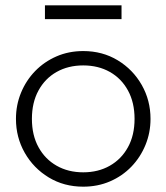

<svg xmlns="http://www.w3.org/2000/svg" viewBox="-20 -687 626 722"><path d="M293 15Q220.5 15 163.2 -19.8Q106 -54.5 73 -112.5Q40 -170.5 40 -240Q40 -292 59 -338.2Q78 -384.5 112.2 -419.8Q146.5 -455 192.5 -475Q238.5 -495 293 -495Q365.5 -495 422.8 -460.2Q480 -425.5 513 -367.5Q546 -309.5 546 -240Q546 -188 527 -141.8Q508 -95.5 474 -60.2Q440 -25 393.8 -5Q347.5 15 293 15ZM293 -39Q349.5 -39 393 -63.8Q436.5 -88.5 461.2 -133.5Q486 -178.5 486 -240Q486 -301.5 461.2 -346.8Q436.5 -392 393 -416.5Q349.5 -441 293 -441Q236.5 -441 193 -416.5Q149.5 -392 124.8 -346.8Q100 -301.5 100 -240Q100 -178.5 124.8 -133.5Q149.5 -88.5 193 -63.8Q236.5 -39 293 -39ZM149 -615V-667H437V-615Z"/></svg>

Font: Geologica Thin
Style: Regular
Weight: 100
Version: Version 1.010;gftools[0.9.28]